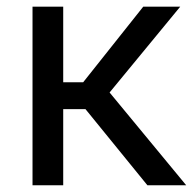

<svg xmlns="http://www.w3.org/2000/svg" viewBox="-20 -548 580 568"><path d="M232.9 -225.1H167V0H76.2V-528.3H167V-304.7H226.1L403.8 -528.3H513.2L304.2 -274.4L530.8 0H416Z"/></svg>

Font: Roboto
Style: Regular
Weight: 400
Designer: Google
Version: Version 2.001047; 2015